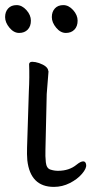

<svg xmlns="http://www.w3.org/2000/svg" viewBox="-27 -721 358 752"><path d="M277 -640Q277 -618 264.5 -605Q252 -592 231 -592Q210 -592 193 -612.5Q176 -633 176 -654Q176 -675 188 -688Q200 -701 221 -701Q242 -701 259.5 -681.5Q277 -662 277 -640ZM94 -640Q94 -618 81.5 -605Q69 -592 48 -592Q27 -592 10 -612.5Q-7 -633 -7 -654Q-7 -675 5 -688Q17 -701 38 -701Q59 -701 76.5 -681.5Q94 -662 94 -640ZM86 -364Q89 -419 87 -470Q88 -479 99.5 -479Q111 -479 126 -474Q160 -462 162 -444L163 -441L156 -353L151 -135Q150 -109 152.5 -85.5Q155 -62 170 -57Q185 -52 200 -52Q244 -52 273 -76Q289 -89 299 -89Q309 -89 310.5 -75Q312 -61 294 -40Q276 -19 246.5 -4Q217 11 184 11Q92 11 80 -93Q78 -117 79 -143Z"/></svg>

Font: Moon Stars Kai T
Style: Regular
Weight: 400
Designer: GuiWonder
Version: Version 1.101